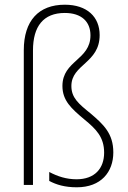

<svg xmlns="http://www.w3.org/2000/svg" viewBox="-20 -878 544 815"><path d="M403 -729C403 -806 350 -858 255 -858C144 -858 81 -790 81 -665V-93H120V-664C120 -766 164 -823 255 -823C326 -823 364 -786 364 -728C364 -623 245 -621 245 -513C245 -451 283 -417 338 -371C388 -330 422 -296 422 -230C422 -163 382 -117 305 -117C262 -117 225 -129 189 -148V-110C219 -94 255 -83 306 -83C409 -83 461 -148 461 -231C461 -311 420 -349 365 -396C313 -438 283 -463 283 -513C283 -605 403 -610 403 -729Z"/></svg>

Font: Noto Sans Kannada UI SemiCondensed ExtraLight
Style: Regular
Weight: 200
Width: 4
Designer: Jelle Bosma - Monotype Design Team
Foundry: Monotype Imaging Inc.
Version: Version 2.005